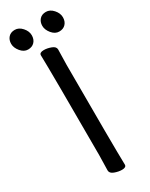

<svg xmlns="http://www.w3.org/2000/svg" viewBox="-229 -918 763 977"><g transform="rotate(-30 152.0 -429.0)"><path d="M173 16Q152 16 129.5 7.5Q107 -1 107 -18L109 -107Q109 -589 106 -695Q106 -711 132 -711Q152 -711 174.5 -702.5Q197 -694 197 -677L195 -588Q195 -106 198 0Q198 16 173 16ZM103 -768Q89 -753 65 -753Q41 -753 22.5 -775.5Q4 -798 4 -821Q4 -844 17.5 -859Q31 -874 55 -874Q79 -874 98 -852.5Q117 -831 117 -807Q117 -783 103 -768ZM286 -768Q272 -753 248 -753Q224 -753 205.5 -775.5Q187 -798 187 -821Q187 -844 200.5 -859Q214 -874 238 -874Q262 -874 281 -852.5Q300 -831 300 -807Q300 -783 286 -768Z"/></g></svg>

Font: LXGW WenKai Lite
Style: Bold
Weight: 700
Designer: LXGW / Fontworks Inc.
Foundry: LXGW / Fontworks Inc.
Version: Version 1.330;April 28, 2024